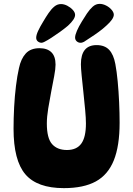

<svg xmlns="http://www.w3.org/2000/svg" viewBox="-20 -964 687 992"><path d="M310 8Q172 8 111 -63.5Q50 -135 50 -299Q50 -353 53 -410Q56 -467 62.5 -520Q69 -573 78 -612Q88 -660 113 -687.5Q138 -715 184 -715Q224 -715 245.5 -694Q267 -673 267 -630Q267 -608 260 -571Q253 -534 244.5 -490Q236 -446 229 -403Q222 -360 222 -326Q222 -250 249 -219.5Q276 -189 326 -189Q376 -189 400 -222Q424 -255 424 -326Q424 -353 420 -396Q416 -439 411 -486Q406 -533 402 -572.5Q398 -612 398 -632Q398 -731 479 -731Q521 -731 544 -706.5Q567 -682 576 -633Q583 -596 588 -544Q593 -492 595.5 -436Q598 -380 598 -330Q598 -210 568 -135.5Q538 -61 475 -26.5Q412 8 310 8ZM396 -743Q385 -743 376.5 -750.5Q368 -758 368 -770Q368 -783 377.5 -805Q387 -827 403 -853Q415 -873 429 -894Q443 -915 459 -929.5Q475 -944 495 -944Q511 -944 528 -935.5Q545 -927 556.5 -913.5Q568 -900 568 -888Q568 -866 530 -832Q513 -816 490.5 -799.5Q468 -783 447.5 -770Q427 -757 414 -748Q410 -746 405.5 -744.5Q401 -743 396 -743ZM195 -743Q184 -743 175.5 -750Q167 -757 167 -769Q167 -783 177 -804.5Q187 -826 203 -852Q217 -876 231 -896.5Q245 -917 260.5 -930Q276 -943 295 -943Q311 -943 327.5 -934.5Q344 -926 356 -913Q368 -900 368 -887Q368 -865 331 -831Q312 -815 289 -798.5Q266 -782 245 -768.5Q224 -755 210 -748Q206 -746 202 -744.5Q198 -743 195 -743Z"/></svg>

Font: DynaPuff Medium
Style: Regular
Weight: 500
Version: Version 2.000